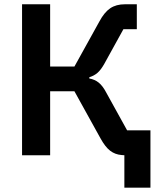

<svg xmlns="http://www.w3.org/2000/svg" viewBox="-20 -718 729 888"><path d="M555.2 149.9V0L542 -1Q512.2 -3.4 489.5 -20.8Q466.8 -38.1 444.8 -78.1L324.2 -295.9H211.9V0H82V-698.2H211.9V-410.2H324.2L439.9 -619.1Q462.4 -661.1 489.7 -679.7Q517.1 -698.2 557.1 -698.2H612.8V-583H550.8L461.9 -421.9Q446.3 -394.5 430.9 -381.1Q415.5 -367.7 393.1 -360.8V-355Q418.5 -350.6 436.5 -335.9Q454.6 -321.3 470.2 -292L567.9 -115.2H675.8V149.9Z"/></svg>

Font: Anuphan SemiBold
Style: Bold
Weight: 600
Designer: Mike Abbink, Paul van der Laan, Pieter van Rosmalen, Mint Tantisuwanna
Foundry: Bold Monday; Cadson Demak
Version: Version 3.002;hotconv 1.0.109;makeotfexe 2.5.65596